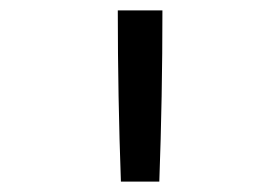

<svg xmlns="http://www.w3.org/2000/svg" viewBox="-20 -792 540 370"><path d="M213 -442Q210 -524 208.5 -606.5Q207 -689 207 -772H293Q293 -689 291.5 -606.5Q290 -524 287 -442Z"/></svg>

Font: Iosevka NFM
Style: Regular
Weight: 400
Monospace: yes
Designer: Belleve Invis
Foundry: Belleve Invis
Version: Version 29.0.4; ttfautohint (v1.8.4);Nerd Fonts 3.3.0